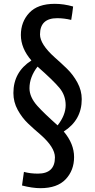

<svg xmlns="http://www.w3.org/2000/svg" viewBox="-20 -792 497 1003"><path d="M95 177C131 186.3 163 191 191 191C249.7 191 293.7 175.5 323 144.5C352.3 113.5 367 74.8 367 28.5C367 -17.8 349 -62.3 313 -105C375.7 -145 407 -201.3 407 -274C407 -304 399.5 -332.8 384.5 -360.5C369.5 -388.2 351.3 -412.3 330 -433C308.7 -453.7 287.3 -473.3 266 -492C214.7 -538 189 -578 189 -612C189 -668.7 219 -697 279 -697C302.3 -697 326.7 -694 352 -688C356 -710.7 359.3 -734 362 -758C329.3 -767.3 297.3 -772 266 -772C206.7 -772 162.3 -756.3 133 -725C103.7 -693.7 89 -655 89 -609C89 -563 107.3 -518.7 144 -476C81.3 -436 50 -379.3 50 -306C50 -274.7 57.5 -245.3 72.5 -218C87.5 -190.7 105.5 -167 126.5 -147C147.5 -127 168.7 -108 190 -90C241.3 -45.3 267 -5.3 267 30C267 86.7 237.3 115 178 115C151.3 115 127 112 105 106ZM176 -444C230.7 -396 268.8 -359 290.5 -333C312.2 -307 323 -276.8 323 -242.5C323 -208.2 309 -173 281 -137C233 -179.7 197.7 -213.7 175 -239C147.7 -269.7 134 -300.3 134 -331C134 -369.7 148 -407.3 176 -444Z"/></svg>

Font: Telex Regular
Style: Regular
Weight: 400
Designer: Andres Torresi
Foundry: Andres Torresi
Version: Version 1.001